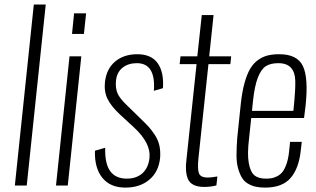

<svg xmlns="http://www.w3.org/2000/svg" viewBox="-20 -830 1414 859"><path d="M46.4 0 131.3 -809.6H184.6L99.6 0Z M302.2 -678.2 311.5 -770.5H365.2L355.5 -678.2ZM230.5 0 291 -578.1H343.8L283.2 0Z M541 9.3Q473.1 9.3 437.7 -34.7Q402.3 -78.6 404.8 -155.8L450.7 -168.9Q448.7 -97.7 473.1 -64.2Q497.6 -30.8 547.4 -30.8Q590.8 -30.8 617.7 -55.4Q644.5 -80.1 648.9 -124.5Q655.3 -189.9 579.1 -260.3L517.6 -316.9Q477.1 -354.5 460.9 -387.9Q444.8 -421.4 449.7 -463.9Q456.5 -522.5 495.4 -554.9Q534.2 -587.4 594.2 -587.4Q656.7 -587.4 685.3 -547.4Q713.9 -507.3 709 -435.5L668.5 -423.8Q677.2 -547.4 592.3 -547.4Q553.7 -547.4 528.3 -527.1Q502.9 -506.8 499 -469.7Q495.6 -436.5 505.6 -413.1Q515.6 -389.6 546.9 -359.9L609.4 -298.8Q631.8 -277.3 644.8 -263.2Q657.7 -249 672.6 -226.6Q687.5 -204.1 693.1 -178.7Q698.7 -153.3 696.3 -123.5Q689.9 -61 647.9 -25.9Q606 9.3 541 9.3Z M893.6 6.3Q864.3 6.3 846.2 -2.9Q828.1 -12.2 821 -28.6Q814 -44.9 812.3 -66.9Q810.5 -88.9 814 -114.3L859.4 -543H783.7L787.6 -578.1H862.8L882.8 -762.7H935.5L916 -578.1H1014.2L1010.7 -543H912.6L867.7 -120.6Q862.8 -71.3 870.6 -53.5Q878.4 -35.6 909.7 -35.6Q925.3 -35.6 952.6 -40.5L948.2 -0.5Q923.3 6.3 893.6 6.3Z M1107.4 -334H1292.5L1296.9 -378.9Q1301.8 -431.2 1301 -468.5Q1300.3 -505.9 1282 -526.6Q1263.7 -547.4 1225.1 -547.4Q1190.4 -547.4 1169.4 -533.9Q1148.4 -520.5 1133.8 -483.2Q1119.1 -445.8 1111.8 -377.9ZM1165.5 9.3Q1141.6 9.3 1123.3 5.1Q1105 1 1088.6 -8.8Q1072.3 -18.6 1062.3 -35.2Q1052.2 -51.8 1045.2 -76.7Q1038.1 -101.6 1038.1 -135.5Q1038.1 -169.4 1041.5 -213.9L1057.6 -368.2Q1063.5 -421.4 1074.5 -460.4Q1085.4 -499.5 1100.1 -523.7Q1114.7 -547.9 1135.5 -562.3Q1156.2 -576.7 1178.2 -582Q1200.2 -587.4 1229.5 -587.4Q1309.1 -587.4 1334.7 -535.4Q1360.4 -483.4 1347.2 -357.4L1340.3 -302.2H1104L1094.2 -210Q1085.9 -141.6 1092.8 -101.8Q1099.6 -62 1117.4 -46.4Q1135.3 -30.8 1169.4 -30.8Q1184.1 -30.8 1195.3 -32.7Q1206.5 -34.7 1220.5 -41.7Q1234.4 -48.8 1244.1 -61.3Q1253.9 -73.7 1262 -96.9Q1270 -120.1 1273.4 -152.3L1277.8 -195.3H1330.1L1325.7 -157.2Q1317.4 -77.1 1280.3 -33.9Q1243.2 9.3 1165.5 9.3Z"/></svg>

Font: Oswald
Style: Extra-Light
Weight: 200
Designer: Vernon Adams
Foundry: Vernon Adams
Version: 3.0; ttfautohint (v0.94.23-7a4d-dirty) -l 8 -r 50 -G 200 -x 